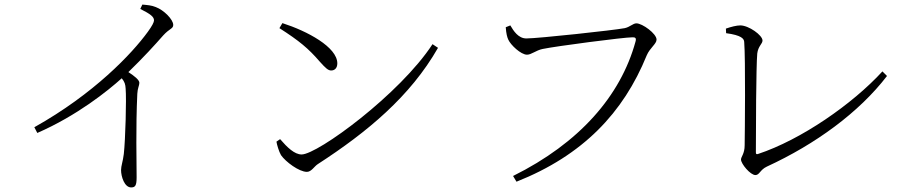

<svg xmlns="http://www.w3.org/2000/svg" viewBox="-20 -779 4000 839"><path d="M553 40C571 40 577 32 577 -4C577 -66 573 -221 580 -369C581 -393 589 -406 589 -417C589 -430 567 -447 541 -464C608 -529 657 -583 693 -624C721 -655 737 -653 737 -670C737 -694 696 -735 661 -748C642 -756 623 -757 602 -759L593 -740C639 -717 653 -705 653 -690C653 -682 645 -666 626 -640C557 -545 391 -369 130 -223L143 -198C317 -274 451 -382 512 -437C525 -421 528 -410 529 -392C533 -347 528 -168 521 -106C517 -73 509 -54 509 -36C509 -7 524 40 553 40Z M1321 -28C1341 -28 1353 -52 1369 -62C1585 -202 1773 -358 1894 -570L1870 -586C1728 -368 1368 -104 1298 -104C1267 -104 1235 -135 1204 -171L1188 -160C1190 -147 1199 -116 1208 -101C1228 -72 1287 -28 1321 -28ZM1427 -471C1443 -471 1454 -482 1454 -502C1454 -573 1323 -643 1214 -678L1201 -656C1287 -601 1328 -567 1377 -510C1403 -481 1414 -471 1427 -471Z M2222 -10 2237 15C2527 -100 2704 -286 2806 -537C2820 -570 2849 -587 2849 -606C2849 -632 2787 -677 2761 -677C2746 -677 2733 -661 2710 -656C2664 -647 2331 -611 2280 -611C2245 -611 2224 -644 2210 -668L2190 -660C2192 -632 2196 -617 2201 -606C2211 -583 2256 -540 2283 -540C2302 -540 2322 -559 2351 -565C2408 -577 2705 -616 2744 -616C2755 -616 2762 -614 2757 -597C2692 -360 2512 -154 2222 -10Z M3281 -14C3299 -14 3301 -37 3331 -51C3544 -149 3734 -288 3856 -447L3836 -467C3705 -324 3480 -168 3292 -106C3285 -104 3283 -106 3283 -114C3283 -204 3284 -489 3289 -545C3293 -578 3312 -587 3312 -602C3312 -625 3252 -668 3215 -668C3199 -668 3175 -662 3152 -654L3153 -634C3220 -625 3231 -610 3232 -596C3238 -521 3235 -200 3234 -144C3234 -107 3218 -94 3218 -82C3218 -63 3259 -14 3281 -14Z"/></svg>

Font: Source Han Serif CN Light
Style: Regular
Weight: 300
Designer: Ryoko NISHIZUKA 西塚涼子 (kana & ideographs); Frank Grießhammer (Latin, Greek & Cyrillic); Wenlong ZHANG 张文龙 (bopomofo); San
Foundry: Adobe
Version: Version 2.003;hotconv 1.1.1;makeotfexe 2.6.0